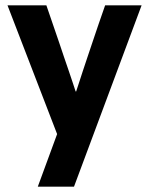

<svg xmlns="http://www.w3.org/2000/svg" viewBox="-20 -496 556 716"><path d="M121 200 193 4 8 -476H153Q178 -402 200 -339Q209 -312 218.5 -284Q228 -256 236.5 -231.5Q245 -207 251.5 -187Q258 -167 262 -155H264Q268 -167 274.5 -187Q281 -207 289 -231.5Q297 -256 306.5 -284Q316 -312 325 -339Q346 -402 372 -476H508L256 200Z"/></svg>

Font: Post Grotesk Bold
Style: Bold
Weight: 700
Version: Version 1.0